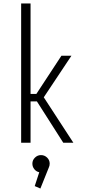

<svg xmlns="http://www.w3.org/2000/svg" viewBox="-20 -820 490 1103"><path d="M343.5 0 192 -237.5H155.5V0H101.5V-800H155.5V-280.5H189L333 -500H390.5L231.5 -261L401.5 0ZM265.5 120Q265.5 132.5 260 143.5L212 263L179.5 249L205.5 169.5Q188.5 166 177.2 152Q166 138 166 120Q166 100 180.8 85.5Q195.5 71 215.5 71Q236 71 250.8 85.5Q265.5 100 265.5 120Z"/></svg>

Font: League Mono Condensed UltraLight
Style: Regular
Weight: 200
Width: 1
Designer: Tyler Finck
Foundry: The League of Moveable Type / Tyler Finck
Version: Version 2.210